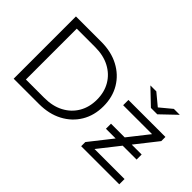

<svg xmlns="http://www.w3.org/2000/svg" viewBox="-89 -1128 1526 1526"><g transform="rotate(45 673.5 -365.5)"><path d="M114.3 0V-700H399.1Q511.3 -700 595.7 -655.3Q680.1 -610.7 727.2 -532Q774.4 -453.3 774.4 -350Q774.4 -246.7 727.2 -168Q680.1 -89.3 595.7 -44.7Q511.3 0 399.1 0ZM187.6 -64.3H394.9Q488.3 -64.3 556.8 -100.8Q625.3 -137.3 662.9 -201.6Q700.5 -265.9 700.5 -350Q700.5 -434.7 662.9 -498.7Q625.3 -562.7 556.8 -599.2Q488.3 -635.7 394.9 -635.7H187.6ZM873 0V-46.7L1222.8 -490.4L1238.1 -466.3H878.6V-525.5H1294.5V-478.8L944.8 -35.1L926.5 -59.2H1301.2V0ZM1087.7 -236.3 1067.7 -237.3H914.1V-294.2H1091.9L1111.3 -293.2H1259.6V-236.3ZM1049.8 -607 920.4 -730.6H987.1L1113.6 -625.5H1057.7L1184.2 -730.6H1250.8L1121.5 -607Z"/></g></svg>

Font: Montserrat Alternates Thin
Style: Regular
Weight: 100
Designer: Julieta Ulanovsky
Foundry: Julieta Ulanovsky
Version: Version 9.000